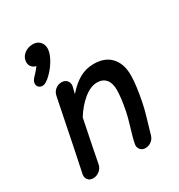

<svg xmlns="http://www.w3.org/2000/svg" viewBox="-184 -905 956 1027"><g transform="rotate(-30 294.5 -391.5)"><path d="M93 0Q113 0 131 -13.5Q149 -27 154 -50L170 -132L206 -310Q239 -364 282 -399Q325 -434 365 -434Q400 -434 419 -411.5Q438 -389 438 -347Q438 -324 434 -291.5Q430 -259 423 -224.5Q416 -190 407 -161Q382 -79 377 -50Q372 -31 383 -15.5Q394 0 416 0Q435 0 451.5 -12Q468 -24 474 -44Q499 -132 506 -154Q515 -184 523 -224Q531 -264 536.5 -305Q542 -346 542 -379Q542 -448 505 -488.5Q468 -529 399 -529Q351 -529 311 -506.5Q271 -484 232 -439L242 -479Q247 -499 235.5 -514.5Q224 -530 201 -530Q181 -530 164 -517Q147 -504 142 -481Q71 -128 54 -50Q49 -31 59.5 -15.5Q70 0 93 0ZM105 -564Q113 -564 121 -567.5Q129 -571 143 -582Q164 -599 183.5 -624Q203 -649 215.5 -676Q228 -703 228 -726Q228 -750 212 -766.5Q196 -783 170 -783Q137 -783 114.5 -763.5Q92 -744 92 -716Q92 -699 102.5 -687Q113 -675 129 -672Q112 -649 92 -629Q74 -611 74 -594Q74 -580 83 -572Q92 -564 105 -564Z"/></g></svg>

Font: Balsamiq Sans
Style: Italic
Weight: 400
Italic angle: -12°
Designer: Michael Angeles
Foundry: Balsamiq SRL
Version: Version 1.020; ttfautohint (v1.8.4.7-5d5b);gftools[0.9.26]